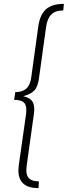

<svg xmlns="http://www.w3.org/2000/svg" viewBox="-20 -845 350 992"><path d="M307 -791Q266 -791 245 -770Q224 -749 218 -705L182 -445Q176 -397 157.5 -377.5Q139 -358 100 -348Q130 -341 143.5 -326Q157 -311 157 -279Q157 -266 154 -248L118 10Q116 28 116 34Q116 64 131.5 78Q147 92 181 92L179 127Q75 127 75 35Q75 27 77 9L115 -258Q116 -265 116 -277Q116 -306 101 -317.5Q86 -329 53 -329L59 -369Q94 -369 114.5 -386Q135 -403 141 -442L178 -710Q187 -771 218.5 -798Q250 -825 310 -825Z"/></svg>

Font: Fira Sans Condensed ExtraLight
Style: Italic
Weight: 275
Width: 3
Italic angle: -8°
Designer: Carrois Corporate & Edenspiekermann AG
Foundry: Carrois Corporate GbR & Edenspiekermann AG
Version: Version 4.203